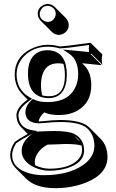

<svg xmlns="http://www.w3.org/2000/svg" viewBox="-20 -668 595 982"><path d="M172.9 -597.2Q172.9 -627.4 201.7 -642.1Q212.9 -647.5 224.1 -647.9Q244.6 -647 259.8 -632.8L316.4 -576.2Q331.1 -560.1 331.5 -540.5Q331.5 -510.3 303.2 -495.1Q292 -489.7 280.8 -489.3Q260.3 -490.2 245.1 -504.9L188.5 -561.5Q173.3 -577.6 172.9 -597.2ZM446.8 -232.4Q446.8 -143.1 376.5 -102.5Q335.9 -79.6 280.8 -79.6Q233.4 -80.1 206.5 -93.3Q181.2 -70.3 177.2 -46.9H178.2Q181.2 -46.9 207 -48.8Q245.1 -53.7 290 -54.2Q392.1 -53.7 431.2 -21Q435.5 -17.1 438.5 -14.2L495.1 42.5Q529.3 77.6 529.8 134.8Q529.8 221.2 420.4 265.6Q349.1 294.4 260.7 294.4Q163.1 293.5 115.7 247.6L59.6 191.4Q32.7 163.1 32.2 124Q32.7 92.8 55.2 58.1Q75.2 43 122.1 17.1L87.4 -18.1Q64.5 -42 64 -79.1Q64.9 -118.2 121.1 -158.7L93.8 -186.5Q55.7 -226.1 55.2 -287.1Q55.2 -371.6 132.3 -414.6Q176.3 -438.5 225.1 -439Q259.3 -438.5 286.1 -430.2Q314.9 -431.6 416 -445.8Q431.6 -447.8 443.8 -449.2L446.8 -445.8L503.4 -389.6Q500.5 -375.5 500.5 -363.3Q500.5 -350.1 503.4 -337.4L446.8 -394L443.8 -391.1L500.5 -334.5Q406.7 -344.2 399.9 -344.7L413.6 -330.6Q446.3 -296.4 446.8 -232.4ZM388.7 56.6Q383.3 47.9 377 41Q369.1 33.7 360.8 28.8ZM397 76.2Q371.6 68.4 311.5 68.4Q306.2 68.4 282.2 69.8Q239.7 71.8 222.7 71.8Q176.8 96.7 161.6 137.7Q157.7 149.9 157.7 160.6Q158.2 169.9 159.7 177.7Q197.8 194.3 231.9 194.8Q331.1 194.8 377 150.9Q399.4 128.4 399.9 101.1Q399.9 87.4 397 76.2ZM196.3 -179.7Q211.4 -176.3 229 -175.8Q303.2 -175.8 311 -259.8Q312 -271.5 312 -284.2Q311.5 -317.9 304.2 -341.3Q291.5 -344.2 277.3 -344.2Q208.5 -344.2 193.4 -272.5Q189.9 -254.9 189.5 -235.4Q189.9 -202.1 196.3 -179.7ZM321.8 -284.2Q319.8 -167.5 229 -166Q123.5 -168 123 -292Q123 -377.9 180.7 -403.3Q199.2 -411.1 221.2 -411.1Q309.6 -411.1 320.8 -310.5Q321.8 -297.9 321.8 -284.2ZM379.9 -289.1Q379.4 -362.8 334 -393.1L301.8 -414.6L340.3 -411.1Q358.9 -409.7 435.5 -401.9Q434.1 -411.6 434.1 -419.9Q434.1 -429.7 435.5 -438Q421.4 -436.5 393.1 -432.1Q332.5 -422.9 286.6 -420.4H285.2L283.2 -420.9Q256.8 -428.7 225.1 -429.2Q150.9 -429.2 102.5 -379.9Q65.4 -340.8 64.9 -287.1Q65.4 -208.5 130.9 -170.9L144.5 -162.6L131.8 -153.8Q75.2 -113.8 74.2 -79.1Q76.2 -15.1 141.6 -2.4L168.9 2L145 16.1Q138.7 19.5 124 27.3Q80.6 51.3 62.5 64.9Q42.5 97.2 42 124Q42 193.8 130.9 218.8Q165.5 228 204.1 228Q333 228 408.7 173.3Q462.4 133.3 462.9 78.1Q461.9 19.5 424.3 -13.2Q387.7 -43.9 290 -43.9Q246.1 -43.9 208.5 -39.1H207.5Q178.7 -37.1 178.2 -37.1Q111.3 -39.6 109.9 -94.2Q110.8 -129.4 143.6 -157.7L148.4 -162.1L154.8 -158.7Q179.2 -146 224.1 -146Q332 -146 367.2 -225.6Q379.9 -254.9 379.9 -289.1ZM90.8 104Q90.8 56.6 142.6 18.1Q152.3 11.2 161.1 6.3L163.6 4.9H166Q183.1 4.9 224.1 2.9Q248.5 2 254.9 2Q329.6 2 359.4 16.6Q363.3 18.6 366.2 20.5Q409.7 46.9 410.2 101.1Q410.2 164.6 323.7 191.9Q281.2 205.1 231.9 205.1Q182.6 205.1 137.7 178.2Q91.3 148.9 90.8 104ZM183.1 -597.2Q183.1 -571.8 207.5 -560.1Q216.3 -556.2 224.1 -556.2Q249.5 -556.2 261.2 -580.6Q265.1 -589.4 265.1 -597.2Q265.1 -622.6 240.2 -634.3Q231.4 -638.2 224.1 -638.2Q198.7 -638.2 187 -613.3Q183.1 -605 183.1 -597.2Z"/></svg>

Font: Linux Biolinum Shadow O
Style: Regular
Weight: 400
Designer: Philipp H. Poll
Foundry: Philipp H. Poll
Version: Version 1.0.4